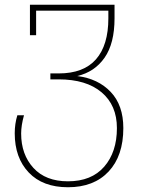

<svg xmlns="http://www.w3.org/2000/svg" viewBox="-20 -548 593 808"><path d="M42 13Q42 -27 53 -63H81Q69 -20 69 14Q69 102 120.5 158.5Q172 215 266 215Q365 215 418.5 153.5Q472 92 472 -9Q472 -105 407.5 -159.5Q343 -214 227 -214H192V-239H227Q332 -239 384 -298.5Q436 -358 436 -471V-503H132V-400H106V-528H462V-471Q462 -365 420 -305Q378 -245 305 -228Q393 -217 446 -161Q499 -105 499 -9Q499 108 437 174Q375 240 266 240Q160 240 101 178Q42 116 42 13Z"/></svg>

Font: Noto Sans Georgian Thin
Style: Regular
Weight: 250
Designer: Monotype Design team
Foundry: Monotype Imaging Inc.
Version: Version 1.000